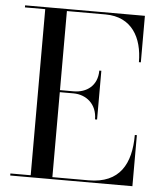

<svg xmlns="http://www.w3.org/2000/svg" viewBox="-53 -796 703 843"><g transform="rotate(5 298.5 -375.0)"><path d="M373 -278H382V-493H373C373 -426 325.5 -392.5 268.5 -392.5H208.5V-741H378.5C495.5 -741 543 -652 543 -545H551.5V-750H23.5V-741H113V-9H23.5V0H562V-225H553C553 -98 505.5 -9 368.5 -9H208.5V-383.5H268.5C325.5 -383.5 373 -345 373 -278Z"/></g></svg>

Font: Bodoni* 24
Style: Regular
Weight: 400
Version: Version 2.3